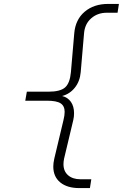

<svg xmlns="http://www.w3.org/2000/svg" viewBox="-20 -850 640 980"><path d="M587 -830 580 -785H525Q478 -785 445.5 -756.5Q413 -728 409 -680L392 -482Q388 -435 362 -402.5Q336 -370 297 -360Q326 -353 342 -330Q358 -307 358 -272Q358 -254 354 -237L307 -40Q304 -25 304 -12Q304 24 327.5 44.5Q351 65 391 65H446L439 110H384Q323 110 287.5 81Q252 52 252 0Q252 -17 257 -40L304 -237Q310 -261 310 -279Q310 -309 289.5 -322.5Q269 -336 219 -336H109L117 -382H227Q288 -382 312.5 -404Q337 -426 342 -482L359 -680Q365 -750 412 -790Q459 -830 532 -830Z"/></svg>

Font: JetBrains Mono Extra Light
Style: Italic
Weight: 200
Italic angle: -9°
Monospace: yes
Designer: Philipp Nurullin, Konstantin Bulenkov
Foundry: JetBrains
Version: 2.002